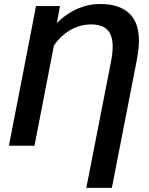

<svg xmlns="http://www.w3.org/2000/svg" viewBox="-20 -718 735 946"><path d="M405.3 207.5 523.4 -396Q535.2 -452.1 535.2 -487.8Q535.2 -543.9 509.3 -570.8Q483.4 -597.7 427.7 -597.7Q385.3 -597.7 343.8 -579.1Q313.5 -564.9 288.1 -542.2Q262.7 -519.5 245.6 -493.2L149.9 0H23.9L128.4 -537.6L157.2 -688H275.4Q272 -669.9 268.3 -649.2Q264.6 -628.4 260.3 -605H260.7Q305.7 -650.4 360.4 -674.3Q415 -698.2 473.6 -698.2Q566.9 -698.2 615.7 -653.1Q664.6 -607.9 664.6 -517.1Q664.6 -478 653.3 -418.5L531.2 207.5Z"/></svg>

Font: Arimo SemiBold
Style: Italic
Weight: 600
Italic angle: -12°
Version: Version 1.33